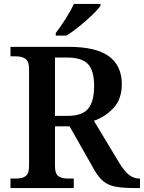

<svg xmlns="http://www.w3.org/2000/svg" viewBox="-20 -951 728 971"><path d="M33 -48H61Q93 -48 110 -60.5Q127 -73 127 -111V-602Q127 -640 109.5 -653Q92 -666 61 -666H33V-714H330Q465 -714 530.5 -666.5Q596 -619 596 -525Q596 -452 556 -407Q516 -362 455 -340L582 -129Q608 -86 632 -67Q656 -48 685 -48H688V0H664Q600 0 564 -7Q528 -14 504 -33Q480 -52 458 -90L332 -312H258V-111Q258 -73 275 -60.5Q292 -48 323 -48H353V0H33ZM321 -365Q396 -365 426 -401.5Q456 -438 456 -516Q456 -594 425 -627Q394 -660 319 -660H258V-365ZM262 -784Q286 -815 312.5 -857Q339 -899 354 -931H488V-921Q469 -894 414 -845.5Q359 -797 316 -771H262Z"/></svg>

Font: Noto Serif SemiBold
Style: Regular
Weight: 600
Designer: Monotype Design Team
Foundry: Monotype Imaging Inc.
Version: Version 1.001